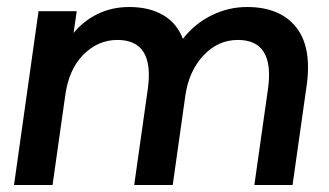

<svg xmlns="http://www.w3.org/2000/svg" viewBox="-20 -528 939 548"><path d="M20 0 90 -496H199L190 -434Q219 -469 259.5 -488.5Q300 -508 349 -508Q406 -508 445.5 -485Q485 -462 502 -417Q535 -460 583.5 -484Q632 -508 685 -508Q779 -508 825 -450.5Q871 -393 855 -282L815 0H706L745 -275Q764 -414 659 -414Q602 -414 560.5 -369.5Q519 -325 509 -255L473 0H363L402 -275Q421 -414 315 -414Q260 -414 218 -372Q176 -330 166 -254L130 0Z"/></svg>

Font: Host Grotesk Medium
Style: Italic
Weight: 500
Italic angle: -8°
Designer: Doğukan Karapınar based on Poppins by Indian Type Foundry, Jonny Pinhorn
Foundry: Element Type
Version: Version 1.001; ttfautohint (v1.8.4.7-5d5b)